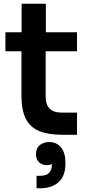

<svg xmlns="http://www.w3.org/2000/svg" viewBox="-20 -716 471 1030"><path d="M95 -204V-441H9V-543H96V-696H226V-543H393V-441H225V-195Q225 -155 246.5 -133.5Q268 -112 308 -112H393V7H315Q238 7 190 -13Q142 -33 118.5 -79Q95 -125 95 -204ZM331 157V163Q331 227 295 260.5Q259 294 194 294H176V227H196Q228 227 243 211.5Q258 196 258 169V164Q246 170 231 170Q206 170 189.5 154.5Q173 139 173 111Q173 79 193.5 62.5Q214 46 244 46Q284 46 307.5 75Q331 104 331 157Z"/></svg>

Font: Sora-SIA SemiBold
Style: Regular
Weight: 600
Designer: Jonathan Barnbrook, Julián Moncada
Foundry: Barnbrook Fonts
Version: Version 2.000